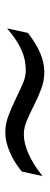

<svg xmlns="http://www.w3.org/2000/svg" viewBox="248 -728 187 723"><g transform="rotate(90 341.5 -366.5)"><path d="M104 -377.9Q142.1 -408.2 179.2 -424.1Q216.3 -439.9 251 -439.9Q284.7 -439.9 315.7 -428Q346.7 -416 375.7 -401.4Q404.8 -386.7 432.1 -374.8Q459.5 -362.8 485.8 -362.8Q521 -362.8 561.3 -381.3Q601.6 -399.9 643.1 -433.1L626 -355Q613.3 -344.7 596.9 -333.7Q580.6 -322.8 561.3 -313.7Q542 -304.7 521 -298.8Q500 -293 478 -293Q446.8 -293 415.3 -304.9Q383.8 -316.9 353.8 -331.5Q323.7 -346.2 296.4 -358.2Q269 -370.1 246.1 -370.1Q225.1 -370.1 206.1 -366.2Q187 -362.3 168 -353.8Q148.9 -345.2 129.2 -332Q109.4 -318.8 86.9 -299.8Z"/></g></svg>

Font: Clear Sans
Style: Italic
Weight: 400
Italic angle: -12°
Foundry: Intel Corporation
Version: Version 1.00